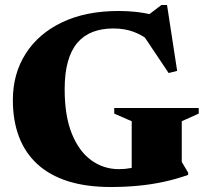

<svg xmlns="http://www.w3.org/2000/svg" viewBox="-20 -734 822 769"><path d="M708 -85.5 733.5 -42.5V-33.5Q685.5 -16.5 635.8 -5.8Q586 5 533.2 10Q480.5 15 423.5 15Q325 15 251.5 -8.5Q178 -32 129 -77.2Q80 -122.5 55.8 -187Q31.5 -251.5 31.5 -333Q31.5 -438.5 82.8 -519Q134 -599.5 229 -644.8Q324 -690 455 -690Q490 -690 523.5 -686.5Q557 -683 603 -672.5L555.5 -660L626.5 -714H649L689.5 -450L655.5 -441.5L534.5 -622L588 -563.5Q552 -593 515.2 -606.5Q478.5 -620 434 -620Q387.5 -620 351.2 -606Q315 -592 290 -562.8Q265 -533.5 252 -487.2Q239 -441 239 -376.5Q239 -269.5 267.8 -198.5Q296.5 -127.5 345.8 -92Q395 -56.5 456.5 -56.5Q481.5 -56.5 503.2 -60.8Q525 -65 544.5 -73.8Q564 -82.5 581.5 -96L507.5 -16.5V-248.5L437.5 -279V-301.5H776V-279L708 -248.5Z"/></svg>

Font: Newsreader 24pt ExtraBold
Style: Regular
Weight: 800
Designer: Hugues Gentile
Foundry: Production Type
Version: Version 1.003